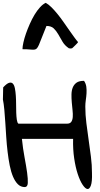

<svg xmlns="http://www.w3.org/2000/svg" viewBox="-22 -1291 690 1322"><path d="M-2 -606.4Q-2 -611.3 -1.5 -623.5Q-1 -635.7 -1 -648.9Q-1 -662.1 -0.5 -673.8Q0 -685.5 0 -689.5Q24.4 -715.8 40.5 -720.7Q56.6 -725.6 66.4 -715.3Q76.2 -705.1 80.6 -682.6Q85 -660.2 86.9 -631.8Q88.9 -603.5 88.9 -572.3Q88.9 -541 89.8 -514.2Q90.8 -487.3 93.8 -466.8Q96.7 -446.3 104.5 -439.5H439.5Q460 -439.5 468.8 -452.1Q477.5 -464.8 479 -485.4Q480.5 -505.9 477.5 -532.2Q474.6 -558.6 472.2 -586.4Q469.7 -614.3 470.2 -641.1Q470.7 -668 479 -688.5Q487.3 -709 504.9 -721.7Q522.5 -734.4 556.6 -734.4Q569.3 -715.8 572.3 -693.8Q575.2 -671.9 573.7 -648.4Q572.3 -625 568.8 -602.1Q565.4 -579.1 565.4 -557.6Q565.4 -500 572.8 -442.4Q580.1 -384.8 588.4 -327.1Q596.7 -269.5 604 -212.4Q611.3 -155.3 611.3 -99.6Q613.3 -39.1 603.5 -13.2Q593.8 12.7 579.1 10.3Q564.5 7.8 546.4 -19.5Q528.3 -46.9 513.2 -92.8Q498 -138.7 488.8 -200.7Q479.5 -262.7 481.4 -335H128.9Q135.7 -267.6 147 -208Q158.2 -148.4 164.6 -103Q170.9 -57.6 169.4 -30.8Q168 -3.9 149.4 -2.9Q121.1 -2.9 101.6 -22Q82 -41 67.9 -74.2Q53.7 -107.4 44.9 -151.9Q36.1 -196.3 30.3 -245.6Q24.4 -294.9 21 -346.7Q17.6 -398.4 14.6 -446.3Q11.7 -494.1 7.8 -535.6Q3.9 -577.1 -2 -606.4ZM293 -1271.5Q312.5 -1260.7 333 -1240.2Q353.5 -1219.7 374.5 -1193.8Q395.5 -1168 415.5 -1139.2Q435.5 -1110.4 454.1 -1084Q472.7 -1057.6 488.8 -1035.2Q504.9 -1012.7 515.6 -1001Q514.6 -999 509.8 -993.2Q504.9 -987.3 498 -981Q491.2 -974.6 484.4 -967.8Q477.5 -960.9 473.6 -958Q470.7 -958 469.7 -958Q466.8 -957 463.9 -957Q460 -957 457 -958Q454.1 -958 453.1 -958Q423.8 -977.5 408.2 -1004.4Q392.6 -1031.2 378.9 -1055.2Q365.2 -1079.1 347.7 -1095.7Q330.1 -1112.3 297.9 -1112.3Q277.3 -1062.5 265.6 -1031.2Q253.9 -1000 246.1 -982.4Q238.3 -964.8 231.4 -957.5Q224.6 -950.2 213.4 -949.2Q202.1 -948.2 183.1 -950.2Q164.1 -952.1 132.8 -952.1Q132.8 -970.7 139.2 -999Q145.5 -1027.3 156.7 -1059.6Q168 -1091.8 183.1 -1126Q198.2 -1160.2 215.8 -1189.5Q233.4 -1218.8 253.4 -1240.7Q273.4 -1262.7 293 -1271.5Z"/></svg>

Font: Gloria Hallelujah
Style: Regular
Weight: 400
Designer: Kimberly Geswein
Foundry: Kimberly Geswein
Version: Version 1.004 2010